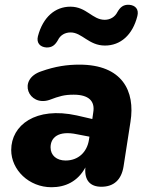

<svg xmlns="http://www.w3.org/2000/svg" viewBox="-20 -774 611 805"><path d="M196 11C254 11 306 -13 338 -72C333 -17 359 9 405 9C457 9 489 -20 498 -76L527 -263C548 -393 492 -503 313 -503C262 -503 212 -496 153 -475C51 -441 100 -326 187 -355C229 -371 250 -377 289 -377C352 -377 379 -350 371 -303L367 -275L302 -290C129 -328 27 -249 27 -145C27 -62 101 11 196 11ZM174 -575C198 -574 211 -585 223 -606C233 -627 253 -638 276 -638C324 -638 352 -583 420 -583C485 -583 536 -627 556 -707C563 -735 548 -752 521 -754C497 -755 484 -744 472 -723C462 -703 442 -691 419 -691C367 -691 343 -746 275 -746C211 -746 160 -702 139 -622C132 -594 148 -577 174 -575ZM192 -156C192 -196 223 -228 303 -211L355 -201L353 -188C345 -136 308 -101 255 -101C218 -101 192 -122 192 -156Z"/></svg>

Font: SN Pro Heavy
Style: Italic
Weight: 800
Italic angle: -9°
Designer: Tobias Whetton
Foundry: Supernotes
Version: Version 1.001;Glyphs 3.2 (3249)